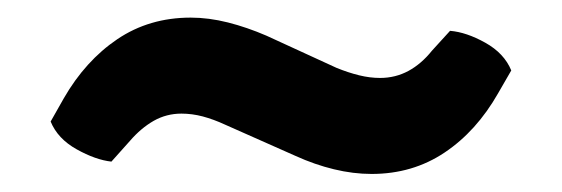

<svg xmlns="http://www.w3.org/2000/svg" viewBox="-20 -404 638 218"><path d="M362 -327Q375.5 -321.5 387.8 -318.5Q400 -315.5 411.5 -315.5Q429 -315.5 443.8 -323.5Q458.5 -331.5 470.5 -346.5L491 -369Q509.5 -367.5 531 -355.5Q552.5 -343.5 560.5 -324L545.5 -298Q521 -255 484.8 -230.8Q448.5 -206.5 402 -206.5Q381 -206.5 359.2 -211.8Q337.5 -217 315.5 -227L235.5 -262.5Q222.5 -268.5 210.2 -271.8Q198 -275 186 -275Q169 -275 154.5 -266.8Q140 -258.5 127.5 -244L106.5 -220.5Q88.5 -222.5 67 -234.5Q45.5 -246.5 37.5 -266L52.5 -292.5Q77 -335 113.2 -359.5Q149.5 -384 196.5 -384Q217 -384 238.8 -378.5Q260.5 -373 282.5 -363.5Z"/></svg>

Font: Signika Medium
Style: Regular
Weight: 500
Designer: Anna Giedry
Foundry: Anna Giedry
Version: Version 2.000